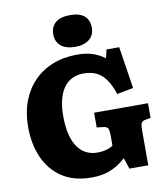

<svg xmlns="http://www.w3.org/2000/svg" viewBox="-101 -1035 980 1133"><g transform="rotate(-10 389.0 -469.0)"><path d="M357 14Q251 14 180.5 -32.5Q110 -79 74 -160Q38 -241 38 -344Q38 -429 63.5 -497Q89 -565 136.5 -614Q184 -663 249.5 -689Q315 -715 396 -715Q452 -715 491 -701.5Q530 -688 561 -664L573 -715H649L688 -464L590 -445Q571 -502 546.5 -535.5Q522 -569 490 -584Q458 -599 414 -599Q375 -599 344.5 -583.5Q314 -568 294 -539Q274 -510 263.5 -468Q253 -426 253 -373Q253 -306 265.5 -258.5Q278 -211 300 -181.5Q322 -152 351.5 -138.5Q381 -125 413 -125Q434 -125 451.5 -128Q469 -131 483.5 -136.5Q498 -142 509 -150V-214Q509 -236 504.5 -250Q500 -264 476 -267L436 -272V-360H759V-272L729 -267Q708 -263 702.5 -251.5Q697 -240 697 -214V1H584L562 -65Q550 -54 524 -35Q498 -16 456.5 -1Q415 14 357 14ZM395 -762Q340 -762 309.5 -787Q279 -812 279 -857Q279 -902 308.5 -927Q338 -952 395 -952Q453 -952 481.5 -927.5Q510 -903 510 -857Q510 -812 479 -787Q448 -762 395 -762Z"/></g></svg>

Font: Literata ExtraBold
Style: Regular
Weight: 800
Designer: Latin by Veronika Burian and Jose Scaglione. Greek by Irene Vlachou. Cyrillic by Vera Evstafieva.
Foundry: TypeTogether
Version: Version 3.103;gftools[0.9.29]